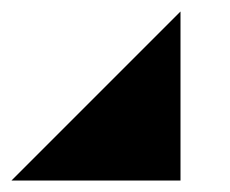

<svg xmlns="http://www.w3.org/2000/svg" viewBox="-20 -104 400 334"><path d="M0 210 294 -84V210Z"/></svg>

Font: El Pececito
Style: Regular
Weight: 400
Designer: deFharo
Foundry: deFharo
Version: El Pececito Version 1.000